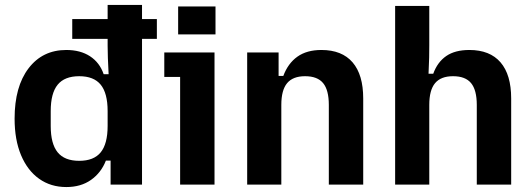

<svg xmlns="http://www.w3.org/2000/svg" viewBox="-20 -746 2148 776"><path d="M248 10Q185 10 138 -23.5Q91 -57 65 -119Q39 -181 39 -266.6Q39 -396 95.5 -470Q152 -544 248 -544Q305 -544 344 -518.5Q383 -493 399 -446H419Q417 -485 416 -511.6Q415 -538.3 415 -561V-726H554V0H427V-97H408Q389 -48 348 -19Q307 10 248 10ZM300.1 -96Q359.2 -96 387.1 -130.4Q415 -164.8 415 -237V-297Q415 -369.2 387.1 -403.6Q359.2 -438 300.1 -438Q241 -438 213 -403.6Q185 -369.2 185 -297V-237Q185 -164.8 213 -130.4Q241 -96 300.1 -96ZM272 -589V-669H614V-589Z M708 0V-435H644V-534H847V0ZM700 -607V-720H851V-607Z M979 0V-534H1106V-439H1125Q1144 -490 1182 -517Q1220 -544 1279 -544Q1362 -544 1405 -494Q1448 -444 1448 -348V0H1309V-322Q1309 -382 1286 -410Q1263 -438 1213 -438Q1164 -438 1140.5 -410Q1117 -382 1117 -322V0Z M1577 0V-722H1715V-563Q1715 -540 1714.5 -513.5Q1714 -487 1712 -448H1731Q1748 -495 1783.5 -519.5Q1819 -544 1877 -544Q1960 -544 2003 -494Q2046 -444 2046 -348V0H1907V-322Q1907 -382 1884 -410Q1861 -438 1811 -438Q1762 -438 1738.5 -410Q1715 -382 1715 -322V0Z"/></svg>

Font: Mozilla Text ExtraLight
Style: Regular
Weight: 200
Designer: Studio DRAMA
Foundry: Studio DRAMA
Version: Version 1.000